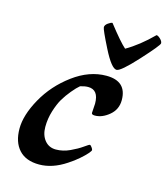

<svg xmlns="http://www.w3.org/2000/svg" viewBox="-114 -849 830 949"><g transform="rotate(15 301.0 -375.0)"><path d="M570 -758Q578 -758 590 -746.5Q602 -735 602 -724.5Q602 -714 523 -627.5Q444 -541 423 -541Q397 -541 352.5 -629Q308 -717 308 -728.5Q308 -740 322 -750Q336 -760 344 -760Q408 -678 437 -653Q503 -691 570 -758ZM311 -36Q242 10 174 10Q106 10 70.5 -29Q35 -68 35 -137Q35 -206 83 -292Q131 -378 213.5 -439Q296 -500 383 -500Q487 -500 487 -403Q487 -355 451 -325Q415 -295 378 -295Q361 -295 361 -304Q364 -349 364 -352Q364 -423 310 -423Q292 -423 270 -416Q255 -404 233 -377.5Q211 -351 196 -325.5Q181 -300 168.5 -260Q156 -220 156 -178Q156 -136 177.5 -109.5Q199 -83 235 -83Q271 -83 306.5 -99.5Q342 -116 365 -132.5Q388 -149 392 -149Q396 -149 402.5 -140Q409 -131 409 -126.5Q409 -122 397 -108Q385 -94 362 -74Q339 -54 311 -36Z"/></g></svg>

Font: Clara
Style: Regular
Weight: 400
Designer: Proyecto DEMO
Foundry: Proyecto DEMO
Version: Version 1.002